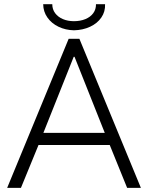

<svg xmlns="http://www.w3.org/2000/svg" viewBox="-20 -907 715 927"><path d="M311.5 -719.7H363.3L660.2 0H593.8L509.8 -207H166L81.1 0H14.6ZM188.5 -886.7H232.4Q232.4 -861.8 246.3 -843.3Q260.3 -824.7 283.9 -814.7Q307.6 -804.7 336.9 -804.7Q367.7 -804.7 392.1 -814.7Q416.5 -824.7 430.2 -843.3Q443.8 -861.8 443.4 -886.7H487.3Q488.8 -850.6 469.2 -822.3Q449.7 -793.9 414.8 -777.8Q379.9 -761.7 336.9 -760.7Q296.4 -761.7 262.7 -777.8Q229 -793.9 209 -822.3Q189 -850.6 188.5 -886.7ZM485.8 -265.6 339.8 -632.8H335.9L189.5 -265.6Z"/></svg>

Font: Reddit Sans Fudge Light
Style: Regular
Weight: 300
Designer: Stephen Hutchings
Foundry: Reddit
Version: Version 1.013